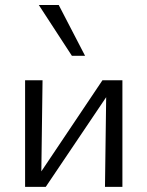

<svg xmlns="http://www.w3.org/2000/svg" viewBox="-20 -726 573 746"><path d="M387.9 0 393.4 -414.2H455.6V0ZM77.5 0V-414.2H145.3L139.8 0ZM120.4 0V-30L378.1 -414.2H415.5V-382.5L157.8 0ZM259.4 -509.1 130.8 -706.5H208.2L310.6 -509.1Z"/></svg>

Font: Ysabeau
Style: Bold
Weight: 700
Designer: Christian Thalmann (Catharsis Fonts)
Version: Version 2.000;gftools[0.9.27.dev2+g8671c4b]